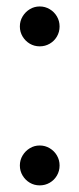

<svg xmlns="http://www.w3.org/2000/svg" viewBox="-20 -550 238 580"><path d="M100 -410Q83.5 -410 70 -418Q56.5 -426 48.2 -439.8Q40 -453.5 40 -470Q40 -486.5 48.2 -500.2Q56.5 -514 70 -522.2Q83.5 -530.5 100 -530.5Q116.5 -530.5 130.2 -522.2Q144 -514 152 -500.2Q160 -486.5 160 -470Q160 -453.5 152 -439.8Q144 -426 130.2 -418Q116.5 -410 100 -410ZM100 10Q83.5 10 70 2Q56.5 -6 48.2 -19.8Q40 -33.5 40 -50Q40 -66.5 48.2 -80.2Q56.5 -94 70 -102.2Q83.5 -110.5 100 -110.5Q116.5 -110.5 130.2 -102.2Q144 -94 152 -80.2Q160 -66.5 160 -50Q160 -33.5 152 -19.8Q144 -6 130.2 2Q116.5 10 100 10Z"/></svg>

Font: Bodoni Moda 18pt
Style: Regular
Weight: 400
Designer: Owen Earl
Foundry: indestructible type
Version: Version 2.005